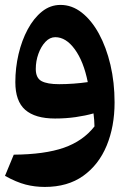

<svg xmlns="http://www.w3.org/2000/svg" viewBox="-20 -467 529 770"><path d="M159.7 282.7Q119.6 282.7 82.8 273.2Q45.9 263.7 0 238.3L35.2 153.3Q159.2 152.3 236.1 125.5Q313 98.6 358.9 40Q358.4 26.4 357.7 14.2Q356.9 2 355 -12.2Q322.3 -2.9 283 2.7Q243.7 8.3 200.7 8.3Q121.1 8.3 81.3 -26.4Q41.5 -61 41.5 -137.7Q41.5 -194.8 54.4 -250Q67.4 -305.2 91.3 -349.6Q115.2 -394 148.4 -420.7Q181.6 -447.3 222.7 -447.3Q268.6 -447.3 307.9 -416.5Q347.2 -385.7 376.7 -331.8Q406.2 -277.8 422.9 -207Q439.5 -136.2 439.5 -56.2Q439.5 40.5 407.7 117.2Q376 193.8 313.7 238.3Q251.5 282.7 159.7 282.7ZM332 -137.7Q315.4 -220.7 280 -269.3Q244.6 -317.9 201.7 -317.9Q179.7 -317.9 162.1 -299.1Q144.5 -280.3 134 -251.2Q123.5 -222.2 123.5 -190.4Q123.5 -154.3 146.5 -141.8Q169.4 -129.4 217.3 -129.4Q244.6 -129.4 274.9 -131.6Q305.2 -133.8 332 -137.7Z"/></svg>

Font: Pinar-FD SemiBold
Style: Regular
Weight: 600
Designer: Amin Abedi
Version: Version 2.000